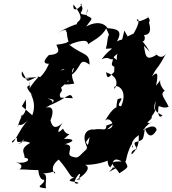

<svg xmlns="http://www.w3.org/2000/svg" viewBox="-20 -946 930 1036"><path d="M311 -412C286 -451 327 -444 309 -473C391 -544 381 -585 308 -566C337 -591 354 -530 348 -505C273 -518 283 -476 381 -495C342 -580 407 -611 360 -538C423 -577 403 -643 463 -597C464 -664 430 -644 353 -705C402 -724 455 -739 455 -707C475 -724 528 -744 553 -793C581 -738 564 -728 600 -780C547 -755 569 -745 551 -683C612 -685 579 -695 528 -626C580 -650 573 -603 597 -642C617 -661 665 -690 675 -657C684 -733 706 -682 651 -781C623 -656 606 -661 611 -622C571 -654 572 -654 559 -639C628 -629 545 -596 611 -581C589 -636 600 -615 596 -558C563 -524 560 -517 552 -556C649 -523 589 -458 600 -465C578 -500 682 -483 634 -373C592 -371 671 -434 614 -410C605 -367 607 -352 621 -339C626 -392 588 -367 546 -293C569 -326 619 -258 558 -248C629 -308 583 -275 554 -269C552 -233 539 -256 486 -247C451 -251 409 -221 459 -134C493 -135 434 -88 481 -69C478 -98 445 -72 498 -117C422 -197 443 -167 463 -208C460 -154 428 -124 464 -156C395 -97 409 -88 366 -102C331 -115 390 -163 331 -168C418 -195 336 -199 325 -196C380 -248 345 -196 320 -252C285 -215 289 -243 317 -282C280 -248 262 -257 252 -297C263 -320 280 -380 226 -365C250 -379 292 -394 235 -416C257 -408 290 -415 252 -379C350 -421 358 -454 373 -416L294 -420ZM121 -412C114 -401 137 -343 90 -314C118 -353 92 -320 74 -258C90 -295 74 -245 132 -297C86 -256 51 -154 44 -182C105 -242 137 -185 76 -168C123 -190 130 -240 71 -202C69 -156 91 -199 143 -175C79 -139 117 -119 112 -95C152 -92 129 -59 65 -70C132 -54 65 -17 85 -32C176 -32 238 -9 214 -74C164 -55 195 36 218 23C225 51 154 63 228 70C220 36 248 -15 199 -10C264 -9 273 -31 278 -12C279 0 238 -42 297 -85C361 -12 359 19 384 9C310 42 405 28 403 43C352 58 416 -31 412 -2C394 29 438 16 392 25C456 -12 488 -65 398 -61C443 -51 508 -58 561 -79C564 -5 621 -77 569 -18C622 -51 630 -39 572 -43C595 -51 578 -108 637 -75C545 -77 603 -49 624 -11C685 -51 668 -42 655 -78C664 -68 655 -98 689 -167C723 -123 647 -169 739 -223C713 -227 753 -171 691 -113C683 -126 706 -144 721 -141C687 -192 716 -172 748 -193C742 -209 751 -163 762 -255C768 -228 794 -185 826 -247C823 -222 838 -299 750 -242C805 -313 808 -270 775 -285C832 -333 768 -316 796 -315C840 -376 797 -326 819 -402C820 -358 799 -354 857 -323C832 -300 836 -349 833 -333C835 -407 833 -353 890 -369C871 -415 839 -438 869 -456C815 -512 873 -541 822 -484C835 -547 831 -566 800 -533C835 -601 820 -554 876 -657C840 -604 799 -691 825 -651C760 -609 766 -655 755 -708C726 -719 730 -730 788 -666C760 -716 733 -740 741 -730C754 -710 769 -736 757 -757C811 -757 782 -829 781 -833C724 -784 819 -822 776 -855C803 -858 703 -811 722 -841C701 -839 759 -866 701 -765C630 -729 645 -745 643 -733C643 -732 636 -735 611 -723C649 -789 598 -790 560 -794C561 -795 529 -848 445 -803C475 -846 487 -844 451 -860C436 -863 469 -939 446 -865C379 -874 450 -881 414 -924C444 -938 369 -854 376 -922C456 -824 385 -838 396 -814C397 -822 322 -787 290 -768C368 -809 322 -765 359 -704C414 -744 415 -789 335 -779C379 -734 361 -712 285 -705C280 -699 329 -654 244 -649C181 -586 265 -604 268 -605C238 -632 254 -587 198 -531C198 -531 130 -526 110 -525C186 -518 81 -505 99 -561C140 -490 111 -506 192 -535C104 -444 156 -448 135 -506C158 -465 90 -505 159 -428C120 -468 187 -405 154 -324L98 -373Z"/></svg>

Font: Hussar Lance
Style: ExBdObl
Weight: 700
Foundry: Cannot Into Space Fonts, PlusOne Fonts
Version: Version 2.270